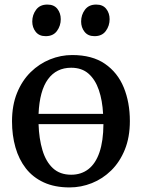

<svg xmlns="http://www.w3.org/2000/svg" viewBox="-20 -808 620 839"><path d="M284 11Q219 11 171.2 -11Q123.5 -33 93 -72.2Q62.5 -111.5 47.5 -164Q32.5 -216.5 32.5 -277.5Q32.5 -348 54.5 -402Q76.5 -456 114 -492.8Q151.5 -529.5 198.5 -548.5Q245.5 -567.5 295.5 -567.5Q383 -567.5 438.5 -529.2Q494 -491 520.8 -425.8Q547.5 -360.5 547.5 -279Q547.5 -208.5 525.5 -154.2Q503.5 -100 466 -63.2Q428.5 -26.5 381.5 -7.8Q334.5 11 284 11ZM291 -44.5Q335 -44.5 366.5 -69Q398 -93.5 414.8 -142.8Q431.5 -192 432 -265.5H148.5Q150.5 -202 165.5 -151.8Q180.5 -101.5 211.2 -73Q242 -44.5 291 -44.5ZM148.5 -310.5H430.5Q427.5 -369 412 -414.5Q396.5 -460 367 -486Q337.5 -512 291 -512Q226.5 -512 189.8 -462Q153 -412 148.5 -310.5ZM179 -650Q151 -650 136 -669Q121 -688 121 -714Q121 -743 137.8 -765.5Q154.5 -788 186.5 -788H187.5Q216 -788 230.8 -769.2Q245.5 -750.5 245.5 -724Q245.5 -695.5 229 -672.8Q212.5 -650 180 -650ZM392.5 -650Q364.5 -650 349.5 -669Q334.5 -688 334.5 -714Q334.5 -743 351.2 -765.5Q368 -788 400 -788H401Q429.5 -788 444.2 -769.2Q459 -750.5 459 -724Q459 -695.5 442.5 -672.8Q426 -650 393.5 -650Z"/></svg>

Font: Merriweather 24pt
Style: Regular
Weight: 400
Designer: Eben Sorkin
Foundry: Eben Sorkin
Version: Version 2.100